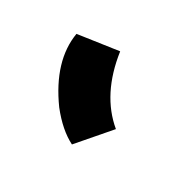

<svg xmlns="http://www.w3.org/2000/svg" viewBox="-47 -564 194 197"><g transform="rotate(30 49.5 -465.5)"><path d="M49.8 -518.6 2 -511.7Q-3.9 -476.6 24.4 -437.5Q39.1 -418.9 54.7 -411.1L85.9 -447.3Q56.6 -471.7 49.8 -518.6Z"/></g></svg>

Font: Bratas-flat
Style: flat
Weight: 400
Designer: MUHAMMAD YONI
Version: Version 001.000